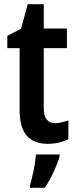

<svg xmlns="http://www.w3.org/2000/svg" viewBox="-20 -680 366 921"><path d="M244 -89Q259 -89 275.5 -93Q292 -97 308 -103V-12Q287 -2 262.5 4Q238 10 209 10Q143 10 108.5 -29Q74 -68 74 -156V-449H15V-508L81 -542L113 -660H190V-543H301V-449H190V-163Q190 -89 244 -89ZM266 71Q255 107 236 147.5Q217 188 195 221H124V209Q129 191 135.5 164Q142 137 146.5 109Q151 81 153 61H266Z"/></svg>

Font: Noto Sans Lao Looped Condensed SemiBold
Style: Regular
Weight: 600
Width: 3
Designer: Mark Frömberg, Ben Mitchell
Foundry: The Fontpad Ltd
Version: Version 1.002; ttfautohint (v1.8.4.7-5d5b)